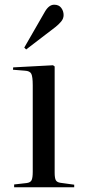

<svg xmlns="http://www.w3.org/2000/svg" viewBox="-20 -795 364 815"><path d="M40 0V-12L93 -18Q109 -20 114 -30Q119 -40 119 -66V-433Q119 -469 113 -481.5Q107 -494 85 -495L35 -499L36 -509L205 -518L212 -513V-62Q212 -39 217 -30Q222 -21 237 -19L295 -11V0ZM91 -585 83 -593 171 -746Q188 -775 210 -775Q230 -775 240 -761.5Q250 -748 250 -731Q250 -716 239.5 -703.5Q229 -691 215 -680Z"/></svg>

Font: Display Regular
Style: Regular
Weight: 400
Designer: Latin by Veronika Burian and Jose Scaglione. Greek by Irene Vlachou. Cyrillic by Vera Evstafieva.
Foundry: TypeTogether
Version: Version 3.002